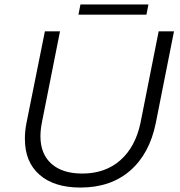

<svg xmlns="http://www.w3.org/2000/svg" viewBox="-20 -841 809 864"><path d="M681 -287Q653 -149 565.5 -73Q478 3 342 3Q224 3 158 -54.5Q92 -112 92 -216Q92 -252 99 -287L182 -700H250L168 -287Q162 -256 162 -228Q162 -148 211.5 -104Q261 -60 350 -60Q453 -60 521 -119.5Q589 -179 612 -287L694 -700H763ZM342 -821H648L639 -775H333Z"/></svg>

Font: Gontserrat Light
Style: Italic
Weight: 300
Italic angle: -11.3°
Designer: Julieta Ulanovsky
Foundry: Julieta Ulanovsky
Version: Version 6.001